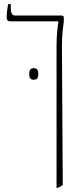

<svg xmlns="http://www.w3.org/2000/svg" viewBox="-20 -667 373 927"><path d="M253 240H258C268 236 277 232 283 226L279 -445C279 -498 285 -539 288 -564V-583C288 -589 284 -592 278 -592H54C39 -592 32 -603 32 -627V-647H19C15 -625 12 -597 12 -585C12 -571 16 -564 31 -564H262V-563C259 -540 253 -502 253 -445ZM121 -310C121 -295 125 -282 142 -282C162 -282 165 -295 165 -310C165 -325 162 -338 142 -338C126 -338 121 -325 121 -310Z"/></svg>

Font: Noto Serif Hebrew ExtraCondensed Thin
Style: Regular
Weight: 100
Width: 2
Designer: Monotype Design Team
Foundry: Monotype Imaging Inc.
Version: Version 2.004